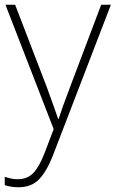

<svg xmlns="http://www.w3.org/2000/svg" viewBox="-23 -550 489 812"><path d="M0 -530H41L174 -184Q191 -138 203 -104Q215 -70 223 -47H225Q232 -69 244 -103Q256 -137 273 -181L405 -530H446L201 107Q175 174 142.5 208Q110 242 55 242Q25 242 -3 233V198Q11 202 23.5 205Q36 208 52 208Q92 208 117.5 182Q143 156 166 96L204 -4Z"/></svg>

Font: Noto Sans Khmer UI ExtraLight
Style: Regular
Weight: 200
Designer: Danh Hong and the Monotype Design Team
Foundry: Monotype Imaging Inc.
Version: Version 2.002; ttfautohint (v1.8.4.7-5d5b)